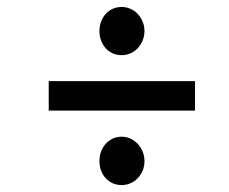

<svg xmlns="http://www.w3.org/2000/svg" viewBox="-20 -533 667 560"><path d="M335 -372.1Q320.8 -372.1 308.8 -377.4Q296.9 -382.8 288.3 -392.3Q279.8 -401.9 274.9 -414.8Q270 -427.7 270 -442.4Q270 -457 274.9 -470Q279.8 -482.9 288.3 -492.4Q296.9 -502 308.8 -507.3Q320.8 -512.7 335 -512.7Q348.1 -512.7 360.4 -507.3Q372.6 -502 381.6 -492.4Q390.6 -482.9 396 -470Q401.4 -457 401.4 -442.4Q401.4 -427.7 396 -414.8Q390.6 -401.9 381.6 -392.3Q372.6 -382.8 360.4 -377.4Q348.1 -372.1 335 -372.1ZM122.1 -296.4H548.8V-210.4H122.1ZM270 -63Q270 -78.1 274.9 -91.1Q279.8 -104 288.3 -113.5Q296.9 -123 308.8 -128.7Q320.8 -134.3 335 -134.3Q348.1 -134.3 360.4 -128.7Q372.6 -123 381.6 -113.5Q390.6 -104 396 -91.1Q401.4 -78.1 401.4 -63Q401.4 -47.9 396 -35.2Q390.6 -22.5 381.6 -13.2Q372.6 -3.9 360.4 1.5Q348.1 6.8 335 6.8Q320.8 6.8 308.8 1.5Q296.9 -3.9 288.3 -13.2Q279.8 -22.5 274.9 -35.2Q270 -47.9 270 -63Z"/></svg>

Font: Atomic Age
Style: Regular
Weight: 400
Version: Version 1.007; ttfautohint (v1.4.1) -l 6 -r 46 -G 0 -x 0 -H 